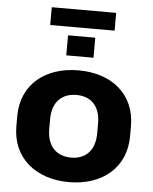

<svg xmlns="http://www.w3.org/2000/svg" viewBox="-58 -901 763 960"><g transform="rotate(5 323.5 -421.0)"><path d="M324.2 11.2C490.2 11.2 608.9 -85 608.9 -244.6V-294.4C608.9 -455.1 490.2 -549.8 324.2 -549.8C157.7 -549.8 38.1 -455.1 38.1 -294.4V-244.6C38.1 -85 157.7 11.2 324.2 11.2ZM324.2 -111.8C256.3 -111.8 203.1 -153.3 203.1 -244.6V-294.4C203.1 -386.2 256.3 -426.3 324.2 -426.3C392.6 -426.3 443.8 -385.7 443.8 -294.4V-244.6C443.8 -153.8 392.6 -111.8 324.2 -111.8ZM485.8 -763.2V-852.5H162.6V-763.2ZM392.6 -619.1V-719.7H255.9V-619.1Z"/></g></svg>

Font: Winston ExtraBold
Style: Regular
Weight: 800
Designer: Vernon Adams, Kim Jin-seong, David Berlow, Cristiano Sobral
Foundry: The Winston Project Authors
Version: Version 3.004